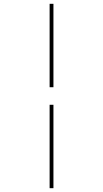

<svg xmlns="http://www.w3.org/2000/svg" viewBox="-20 -843 540 1006"><path d="M240 -386V-823H260V-386ZM240 143V-294H260V143Z"/></svg>

Font: Iosevka Thin
Style: Regular
Weight: 100
Monospace: yes
Designer: Belleve Invis
Foundry: Belleve Invis
Version: Version 32.5.0; ttfautohint (v1.8.4)